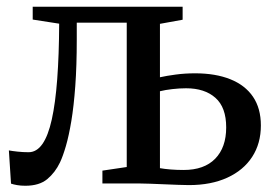

<svg xmlns="http://www.w3.org/2000/svg" viewBox="-20 -558 838 584"><path d="M57 7Q43 7 31.8 5Q20.5 3 13.5 0.5L7 -100.5Q17.5 -98.5 33.8 -96.8Q50 -95 67 -95Q91.5 -95 109 -120Q126.5 -145 137.5 -194.5Q148.5 -244 154 -317Q159.5 -390 160 -486L79.5 -498.5V-537.5H535.5V-498L466.5 -485.5V-323Q486.5 -327.5 514.5 -331.2Q542.5 -335 573.5 -335Q635.5 -335 680.5 -317Q725.5 -299 749.5 -263.8Q773.5 -228.5 773.5 -176.5Q773.5 -121.5 747 -80.8Q720.5 -40 671.2 -17.5Q622 5 554.5 5Q541.5 5 521.2 4.2Q501 3.5 478.5 2.5Q456 1.5 435.8 0.8Q415.5 0 402 0H291.5V-39L365.5 -50V-489H213.5V-438Q213.5 -358 209 -296.5Q204.5 -235 197 -190Q189.5 -145 180.5 -114Q171.5 -83 162.5 -64Q148 -33.5 123.8 -13.2Q99.5 7 57 7ZM538.5 -41Q601 -41 634.5 -75.2Q668 -109.5 668 -170.5Q668 -231.5 635.2 -260.5Q602.5 -289.5 546 -289.5Q526 -289.5 504.2 -287Q482.5 -284.5 466.5 -280.5V-46.5Q480.5 -44 499.2 -42.5Q518 -41 538.5 -41Z"/></svg>

Font: Merriweather 60pt
Style: Regular
Weight: 400
Version: Version 2.100